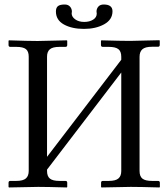

<svg xmlns="http://www.w3.org/2000/svg" viewBox="-20 -824 741 845"><path d="M475.1 -774.4Q475.1 -737.3 438.2 -717Q401.4 -696.8 349.6 -696.8Q296.4 -696.8 261.2 -716.3Q226.1 -735.8 226.1 -773.4Q226.1 -790 235.1 -797.1Q244.1 -804.2 264.6 -804.2Q279.8 -804.2 288.1 -794.9Q296.4 -785.6 296.4 -772.9Q296.4 -772 295.9 -768.8Q295.4 -765.6 295.4 -765.1Q295.4 -750 311 -738.8Q326.7 -727.5 350.6 -727.5Q374 -727.5 389.9 -737.5Q405.8 -747.6 405.8 -764.2Q405.8 -764.6 405.3 -768.6Q404.8 -772.5 404.8 -773.4Q404.8 -785.6 412.8 -794.9Q420.9 -804.2 436.5 -804.2Q475.1 -804.2 475.1 -774.4ZM594.2 -574.2V-71.3Q594.2 -47.9 606.9 -37.8Q619.6 -27.8 648.9 -27.8H675.3Q683.6 -27.8 683.6 -19.5V-1L681.6 1Q594.7 -1.5 555.7 -1.5L426.8 1L424.8 -1V-19.5Q424.8 -27.8 432.6 -27.8H459Q488.8 -27.8 501.2 -38.6Q513.7 -49.3 513.7 -71.3V-504.9L187 -77.6V-71.8Q187 -48.3 199.5 -38.1Q211.9 -27.8 241.7 -27.8H268.1Q275.9 -27.8 275.9 -19.5V-1L273.9 1Q187.5 -1.5 148.4 -1.5L19.5 1L17.6 -1V-19.5Q17.6 -27.8 25.4 -27.8H51.8Q81.5 -27.8 94 -38.8Q106.4 -49.8 106.4 -71.8V-574.7Q106.4 -598.1 94 -607.9Q81.5 -617.7 51.8 -617.7H25.4Q17.6 -617.7 17.6 -626V-644.5L19.5 -646.5Q106.4 -643.6 145.5 -643.6L273.9 -646.5L275.9 -644.5V-626Q275.9 -617.7 268.1 -617.7H241.7Q211.9 -617.7 199.5 -607.2Q187 -596.7 187 -574.7V-133.8L513.7 -561V-574.2Q513.7 -597.7 501 -607.7Q488.3 -617.7 459 -617.7H432.6Q424.3 -617.7 424.3 -626V-644.5L426.3 -646.5Q513.2 -644 552.2 -644L681.2 -647L683.1 -645V-626.5Q683.1 -618.2 675.3 -618.2H648.9Q619.1 -618.2 606.7 -607.2Q594.2 -596.2 594.2 -574.2Z"/></svg>

Font: Libertinage
Style: b
Weight: 400
Designer: OSP
Foundry: OSP
Version: Version 1.0; 2008; OFL relea